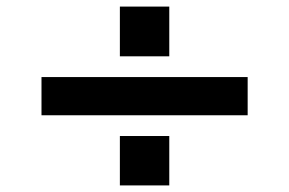

<svg xmlns="http://www.w3.org/2000/svg" viewBox="-20 -559 877 583"><path d="M106 -325V-209H732V-325ZM344 -539V-388H494V-539ZM344 -146V4H494V-146Z"/></svg>

Font: Iranian Sans Web
Style: Bold
Weight: 700
Designer: Hooman Mehr, Hadi Navid in Neviseh Pardaz Co. Ltd. (http://nevisa.com)
Foundry: http://font-store.ir
Version: 5.0.2 build 3/9/1393